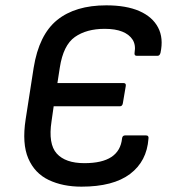

<svg xmlns="http://www.w3.org/2000/svg" viewBox="-20 -687 642 719"><path d="M285 12Q215 12 162.5 -13Q110 -38 86 -93.5Q62 -149 76 -240L106 -433Q126 -557 194 -612Q262 -667 378 -667Q453 -667 502 -645.5Q551 -624 572 -584Q593 -544 581 -489Q578 -478 570 -478H492Q482 -478 484 -490Q489 -519 476.5 -538.5Q464 -558 438 -568.5Q412 -579 372 -579Q304 -579 260.5 -548.5Q217 -518 204 -434L195 -376H442Q453 -376 451 -365L440 -300Q438 -289 429 -289H181L173 -233Q160 -148 192.5 -112Q225 -76 296 -76Q362 -76 397 -99Q432 -122 437 -168Q438 -180 449 -180H526Q538 -180 536 -168Q530 -83 467 -35.5Q404 12 285 12Z"/></svg>

Font: Sofia Sans SemiBold
Style: Italic
Weight: 600
Italic angle: -9°
Designer: Botio Nikoltchev, Ani Petrova
Foundry: lettersoup
Version: Version 4.100-B